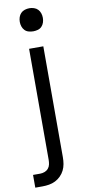

<svg xmlns="http://www.w3.org/2000/svg" viewBox="-120 -771 461 1024"><g transform="rotate(-10 111.0 -259.0)"><path d="M-16 215V146H23Q35 146 47 141.5Q59 137 67 127.5Q75 118 77.5 105.5Q80 93 80 81V-520H157V81Q157 99 154 117Q151 135 143 151Q135 167 122 180Q109 193 93 201Q77 209 59 212Q41 215 23 215ZM119 -608Q106 -608 93.5 -611.5Q81 -615 72.5 -624Q64 -633 60 -645Q56 -657 56 -670Q56 -683 60 -695Q64 -707 72.5 -716Q81 -725 93.5 -729Q106 -733 119 -733Q131 -733 143.5 -729Q156 -725 164.5 -716Q173 -707 177 -695Q181 -683 181 -670Q181 -657 177 -645Q173 -633 164.5 -624Q156 -615 143.5 -611.5Q131 -608 119 -608Z"/></g></svg>

Font: Iosevka QP
Style: Regular
Weight: 400
Designer: Belleve Invis
Foundry: Belleve Invis
Version: Version 20.0.0; ttfautohint (v1.8.4)